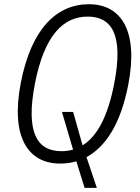

<svg xmlns="http://www.w3.org/2000/svg" viewBox="-20 -762 660 908"><path d="M326 -232.5H273L325.5 -54.5C308 -49.5 289.5 -47 270.5 -47C157 -47 100 -132.5 145 -366C190.5 -598.5 281 -683.5 394.5 -683.5C508 -683.5 565.5 -598.5 520 -366C489 -206 437 -115.5 370.5 -74.5ZM586.5 -361C636 -615.5 553.5 -742 400.5 -742C247.5 -742 128 -625.5 78.5 -371C29 -115 111.5 11.5 264.5 11.5C291 11.5 317 8 341 1L380 126.5H438L389 -19C481.5 -68.5 551.5 -180 586.5 -361Z"/></svg>

Font: Monaspace Neon ExtraLight
Style: Italic
Weight: 200
Italic angle: -11°
Designer: Riley Cran & the Lettermatic Team
Foundry: Lettermatic
Version: Version 1.200 (Monaspace Neon)